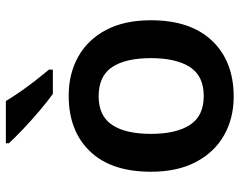

<svg xmlns="http://www.w3.org/2000/svg" viewBox="-101 -705 816 654"><g transform="rotate(-90 307.0 -378.0)"><path d="M565 -272Q565 -137 495 -63.5Q425 10 305 10Q231 10 173 -23Q115 -56 82 -119Q49 -182 49 -272Q49 -407 118.5 -479.5Q188 -552 308 -552Q383 -552 441 -519.5Q499 -487 532 -424.5Q565 -362 565 -272ZM178 -272Q178 -186 208.5 -139Q239 -92 307 -92Q375 -92 405.5 -139Q436 -186 436 -272Q436 -358 405.5 -404Q375 -450 306 -450Q239 -450 208.5 -404Q178 -358 178 -272ZM290 -766Q303 -744 322 -716.5Q341 -689 361.5 -663Q382 -637 397 -619V-606H314Q289 -624 256 -652Q223 -680 192.5 -709Q162 -738 146 -756V-766Z"/></g></svg>

Font: Noto Sans Gurmukhi UI SemiBold
Style: Regular
Weight: 600
Designer: Jelle Bosma - Monotype Design Team
Foundry: Monotype Imaging Inc.
Version: Version 2.004; ttfautohint (v1.8.4.7-5d5b)